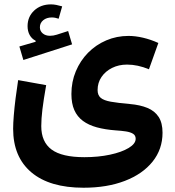

<svg xmlns="http://www.w3.org/2000/svg" viewBox="-20 -651 809 890"><path d="M268.2 -621.5Q253.9 -625.7 241 -628.2Q228.1 -630.7 216.3 -630.7Q168.9 -630.7 138.3 -602Q107.8 -573.3 107.8 -529.8Q107.8 -506.2 117.6 -488.6Q127.4 -471 145.1 -462.2V-457.3L69.8 -435.5L88.3 -372.9L314.2 -445.4L295.8 -507.2L243.2 -490.2Q227.4 -485.1 211.6 -485.1Q191.3 -485.1 178.1 -496.1Q164.9 -507.2 164.9 -524.6Q164.9 -544.7 180.6 -557.4Q196.2 -570.1 220.1 -570.1Q228.3 -570.1 236.2 -568.5Q244.2 -566.9 251.8 -564.2ZM714 -451.8Q678.5 -467.9 643 -476.2Q607.5 -484.5 575.8 -484.5Q520.7 -484.5 472.5 -463.8Q424.4 -443.2 388.3 -406.6Q352.2 -369.9 331.6 -320.9Q311 -271.9 311 -215.2Q311 -171.3 324.5 -140.7Q338.1 -110.1 364.3 -90.7Q390.6 -71.2 428.9 -60.7Q467.3 -50.3 516.8 -46.6Q542.8 -45 563.6 -41.8Q584.4 -38.6 596.7 -31Q608.9 -23.4 608.9 -7.7Q608.9 15.3 576.4 34.9Q543.8 54.5 489.9 66Q436 77.6 371.2 77.6Q267 77.6 219.1 42.2Q171.3 6.8 171.3 -66.3Q171.3 -99.9 176.6 -144Q181.9 -188 194 -256.3L64.1 -279.7Q57.5 -237.7 52.2 -195.1Q46.9 -152.6 43.9 -115.8Q40.9 -79.1 40.9 -54Q40.9 76.6 125.4 147.9Q210 219.2 367.2 219.2Q476.2 219.2 558.6 187.5Q641 155.8 687.2 98.3Q733.4 40.7 733.4 -35.8Q733.4 -81.3 715.4 -109Q697.4 -136.7 663.5 -150.7Q629.7 -164.7 582.2 -168.8Q527 -173.6 494.1 -179.5Q461.3 -185.3 446.8 -197.5Q432.4 -209.7 432.4 -233.4Q432.4 -267.7 450.5 -294.2Q468.6 -320.8 499.6 -336.2Q530.6 -351.6 568.8 -351.6Q618.2 -351.6 670.4 -329.9Z"/></svg>

Font: Estedad-FD VF
Style: Regular
Weight: 100
Designer: Amin Abedi
Version: Version 7.3